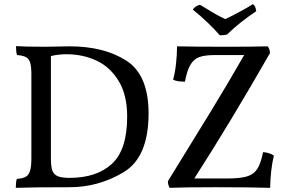

<svg xmlns="http://www.w3.org/2000/svg" viewBox="-20 -901 1401 924"><path d="M695 -355Q695 -144 574.5 -72Q454 0 315 0Q131 0 56 3Q56 -26 61 -40Q89 -42 103.5 -50Q118 -58 124.5 -78.5Q131 -99 131 -138V-549Q131 -599 116.5 -616.5Q102 -634 62 -636Q57 -650 57 -679Q103 -676 197 -676L256 -677Q276 -678 315 -678Q480 -678 587.5 -609.5Q695 -541 695 -355ZM592 -340Q592 -443 551.5 -510.5Q511 -578 445 -609Q379 -640 299 -640Q281 -640 259.5 -637.5Q238 -635 225 -631V-138Q225 -99 232 -80Q239 -61 258 -53Q277 -45 315 -45Q445 -45 518.5 -112.5Q592 -180 592 -340ZM1298 -152Q1282 -87 1280 3Q1182 0 1019 0Q858 0 796 3Q788 -13 788 -29Q916 -236 996.5 -368Q1077 -500 1155 -636H1013Q966 -636 939.5 -626.5Q913 -617 896.5 -589.5Q880 -562 870 -508Q829 -508 813 -518Q822 -549 827 -593Q832 -637 832 -678Q914 -676 1076 -676Q1197 -676 1268 -678Q1279 -665 1279 -645Q1088 -311 915 -42H1069Q1134 -42 1167 -51.5Q1200 -61 1217.5 -87Q1235 -113 1246 -169Q1279 -166 1298 -152ZM908 -855Q919 -872 942 -878L966 -864Q1025 -827 1064 -809Q1086 -819 1131 -843Q1176 -867 1197 -881Q1210 -874 1213 -847Q1178 -824 1140 -794Q1102 -764 1073 -735Q1058 -731 1038 -731Q984 -793 908 -855Z"/></svg>

Font: Vollkorn SC
Style: Regular
Weight: 400
Designer: Friedrich Althausen
Foundry: Friedrich Althausen
Version: Version 4.015